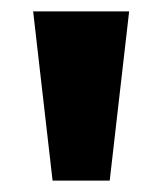

<svg xmlns="http://www.w3.org/2000/svg" viewBox="-20 -725 284 336"><path d="M72 -409 38 -705H206L172 -409Z"/></svg>

Font: Nunito Sans 10pt SemiCondensed ExtraBold
Style: Regular
Weight: 800
Width: 4
Designer: Vernon Adams
Foundry: Vernon Adams
Version: Version 3.101;gftools[0.9.27]